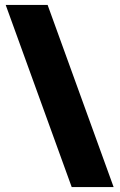

<svg xmlns="http://www.w3.org/2000/svg" viewBox="-20 -744 482 774"><path d="M172 -724 438 10H269L3 -724Z"/></svg>

Font: Noto Sans Hebrew Thin Black
Style: Regular
Weight: 900
Version: Version 3.001